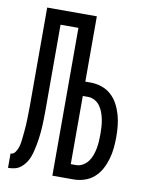

<svg xmlns="http://www.w3.org/2000/svg" viewBox="-83 -796 666 857"><g transform="rotate(10 250.0 -367.5)"><path d="M214 0V-670H133V-305Q133 -290 133 -274.5Q133 -259 132.5 -244Q132 -229 131.5 -214Q131 -199 129.5 -183.5Q128 -168 126 -153Q124 -138 121 -123Q118 -108 114.5 -93.5Q111 -79 105.5 -65Q100 -51 91 -38.5Q82 -26 70 -16.5Q58 -7 43 -3.5Q28 0 13 0V-65Q26 -65 34 -76.5Q42 -88 46 -100.5Q50 -113 51.5 -126Q53 -139 54.5 -152Q56 -165 57 -178.5Q58 -192 59 -205Q60 -218 60 -231Q60 -244 60.5 -257.5Q61 -271 61 -284Q61 -297 61 -310V-735H286V-439H310Q335 -439 359.5 -431Q384 -423 403 -406Q422 -389 434 -366.5Q446 -344 453 -319.5Q460 -295 462.5 -270Q465 -245 465 -220Q465 -194 462.5 -169Q460 -144 453 -119.5Q446 -95 434 -72.5Q422 -50 403 -33Q384 -16 359.5 -8Q335 0 310 0ZM286 -65H310Q326 -65 340.5 -73.5Q355 -82 364.5 -95Q374 -108 379.5 -123.5Q385 -139 388 -155Q391 -171 392 -187Q393 -203 393 -220Q393 -236 392 -252Q391 -268 388 -284Q385 -300 379.5 -315.5Q374 -331 364.5 -344.5Q355 -358 340.5 -366Q326 -374 310 -374H286Z"/></g></svg>

Font: Iosevka Term Curly
Style: Regular
Weight: 400
Designer: Belleve Invis
Foundry: Belleve Invis
Version: Version 32.3.0